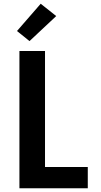

<svg xmlns="http://www.w3.org/2000/svg" viewBox="-20 -1008 540 1028"><path d="M84 0V-735H221V-114H450V0ZM138 -788 71 -842 198 -988 281 -922Z"/></svg>

Font: Iosevka Term Curly Heavy
Style: Regular
Weight: 900
Designer: Belleve Invis
Foundry: Belleve Invis
Version: Version 32.3.0